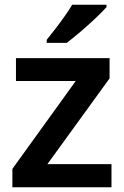

<svg xmlns="http://www.w3.org/2000/svg" viewBox="-20 -786 521 806"><path d="M448 0H32V-77L298 -446H47V-542H440V-457L179 -97H448ZM427 -756Q411 -738 380.5 -709Q350 -680 317 -652Q284 -624 260 -606H176V-619Q191 -637 211 -663Q231 -689 250.5 -716.5Q270 -744 283 -766H427Z"/></svg>

Font: Noto Sans Malayalam SemiBold
Style: Regular
Weight: 600
Designer: Jelle Bosma - Monotype Design Team
Foundry: Monotype Imaging Inc.
Version: Version 2.104; ttfautohint (v1.8.4.7-5d5b)